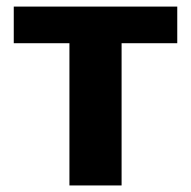

<svg xmlns="http://www.w3.org/2000/svg" viewBox="-20 -566 583 586"><path d="M521 -545.9H22V-434.1H191.9V0H351.1V-434.1H521Z"/></svg>

Font: Avrile Sans
Style: Bold
Weight: 700
Designer: Monotype Design Team, Google (font), Stefan Peev (BGR Cyrillic), Cristiano Sobral (main changes)
Foundry: The Avrile Sans Project Authors
Version: Version 3.110